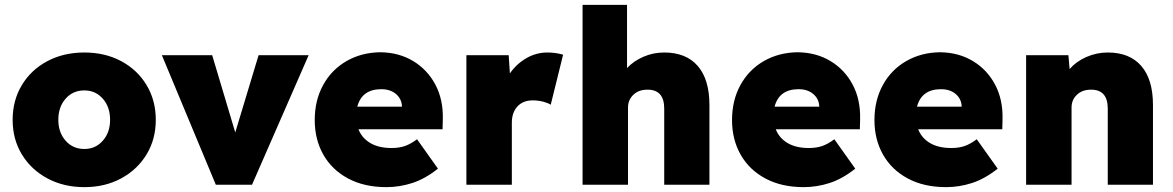

<svg xmlns="http://www.w3.org/2000/svg" viewBox="-20 -760 4825 790"><path d="M327 10Q242 10 175 -26Q108 -62 70 -124.5Q32 -187 32 -267Q32 -347 70 -410Q108 -473 175 -508.5Q242 -544 327 -544Q412 -544 478.5 -508.5Q545 -473 583 -410Q621 -347 621 -267Q621 -187 583 -124.5Q545 -62 478.5 -26Q412 10 327 10ZM327 -147Q373 -147 403 -181Q433 -215 433 -267Q433 -320 403 -354Q373 -388 327 -388Q280 -388 250 -354Q220 -320 220 -267Q220 -215 250 -181Q280 -147 327 -147Z M868 0 646 -533H853L948 -215L1044 -533H1250L1017 0Z M1570 10Q1479 10 1412.5 -25.5Q1346 -61 1310.5 -123.5Q1275 -186 1275 -266Q1275 -347 1309.5 -410Q1344 -473 1405.5 -508.5Q1467 -544 1545 -545Q1622 -544 1680.5 -508.5Q1739 -473 1771.5 -411.5Q1804 -350 1802 -270L1801 -228H1455Q1469 -192 1503.5 -171.5Q1538 -151 1591 -151Q1622 -151 1645.5 -159Q1669 -167 1696 -187L1782 -66Q1729 -24 1676.5 -7Q1624 10 1570 10ZM1549 -393Q1469 -393 1450 -321H1634Q1633 -353 1609.5 -373Q1586 -393 1549 -393Z M1899 0V-533H2073L2078 -458Q2105 -497 2145.5 -520.5Q2186 -544 2233 -544Q2251 -544 2267 -541.5Q2283 -539 2297 -535L2246 -329Q2236 -336 2215.5 -341.5Q2195 -347 2172 -347Q2132 -347 2109 -322Q2086 -297 2086 -255V0Z M2377 0V-740H2560V-480Q2587 -509 2627.5 -526.5Q2668 -544 2713 -544Q2803 -544 2851 -488.5Q2899 -433 2899 -328V0H2713V-313Q2713 -392 2643 -391Q2608 -391 2586 -370Q2564 -349 2564 -318V0Z M3287 10Q3196 10 3129.5 -25.5Q3063 -61 3027.5 -123.5Q2992 -186 2992 -266Q2992 -347 3026.5 -410Q3061 -473 3122.5 -508.5Q3184 -544 3262 -545Q3339 -544 3397.5 -508.5Q3456 -473 3488.5 -411.5Q3521 -350 3519 -270L3518 -228H3172Q3186 -192 3220.5 -171.5Q3255 -151 3308 -151Q3339 -151 3362.5 -159Q3386 -167 3413 -187L3499 -66Q3446 -24 3393.5 -7Q3341 10 3287 10ZM3266 -393Q3186 -393 3167 -321H3351Q3350 -353 3326.5 -373Q3303 -393 3266 -393Z M3873 10Q3782 10 3715.5 -25.5Q3649 -61 3613.5 -123.5Q3578 -186 3578 -266Q3578 -347 3612.5 -410Q3647 -473 3708.5 -508.5Q3770 -544 3848 -545Q3925 -544 3983.5 -508.5Q4042 -473 4074.5 -411.5Q4107 -350 4105 -270L4104 -228H3758Q3772 -192 3806.5 -171.5Q3841 -151 3894 -151Q3925 -151 3948.5 -159Q3972 -167 3999 -187L4085 -66Q4032 -24 3979.5 -7Q3927 10 3873 10ZM3852 -393Q3772 -393 3753 -321H3937Q3936 -353 3912.5 -373Q3889 -393 3852 -393Z M4202 0V-533H4376L4381 -476Q4408 -507 4450 -525.5Q4492 -544 4538 -544Q4628 -544 4676 -488.5Q4724 -433 4724 -328V0H4538V-313Q4538 -392 4468 -391Q4433 -391 4411 -370Q4389 -349 4389 -318V0Z"/></svg>

Font: Lexend ExtraBold
Style: Regular
Weight: 800
Designer: Bonnie Shaver-Troup, Thomas Jockin
Foundry: Lexend
Version: Version 1.007; ttfautohint (v1.8.3)